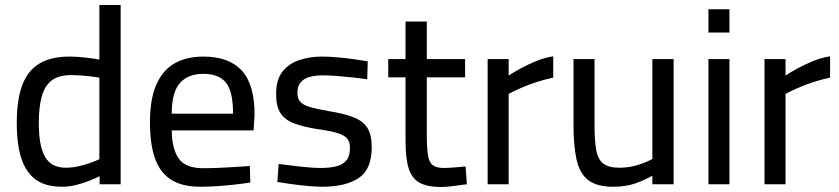

<svg xmlns="http://www.w3.org/2000/svg" viewBox="-20 -736 3352 767"><path d="M229 10Q198 10 171 3.5Q144 -3 121.5 -19.5Q99 -36 82 -65Q65 -94 56 -138.5Q47 -183 47 -246Q47 -335 68 -393.5Q89 -452 135.5 -481Q182 -510 258 -510Q286 -510 321.5 -506Q357 -502 377 -498V-716H462V0H378V-32Q362 -24 337 -14Q312 -4 284 3Q256 10 229 10ZM242 -66Q267 -66 292.5 -71.5Q318 -77 340 -85Q362 -93 377 -100V-426Q365 -428 345 -430.5Q325 -433 303.5 -434.5Q282 -436 264 -436Q215 -436 187 -415Q159 -394 147 -351.5Q135 -309 135 -246Q135 -189 143.5 -153.5Q152 -118 167 -99Q182 -80 201.5 -73Q221 -66 242 -66Z M782 10Q706 10 662 -19Q618 -48 598.5 -105Q579 -162 579 -247Q579 -341 605 -399Q631 -457 678.5 -483.5Q726 -510 792 -510Q894 -510 945.5 -454.5Q997 -399 997 -277L993 -215H666Q667 -141 694 -102.5Q721 -64 792 -64Q820 -64 854 -65.5Q888 -67 921.5 -69Q955 -71 978 -73L980 -7Q956 -3 921 1Q886 5 849.5 7.5Q813 10 782 10ZM666 -282H911Q911 -370 883 -405.5Q855 -441 792 -441Q731 -441 698.5 -404Q666 -367 666 -282Z M1268 10Q1244 10 1210.5 7Q1177 4 1145 -0.5Q1113 -5 1088 -9L1093 -81Q1118 -78 1149.5 -74Q1181 -70 1211 -67.5Q1241 -65 1260 -65Q1299 -65 1325 -72Q1351 -79 1364.5 -96Q1378 -113 1378 -145Q1378 -169 1367.5 -182Q1357 -195 1329.5 -204Q1302 -213 1249 -220Q1193 -229 1155.5 -243Q1118 -257 1100.5 -284Q1083 -311 1083 -361Q1083 -418 1109 -450.5Q1135 -483 1177 -496.5Q1219 -510 1265 -510Q1294 -510 1328 -507Q1362 -504 1394 -499.5Q1426 -495 1449 -491L1447 -419Q1423 -423 1390.5 -426.5Q1358 -430 1326 -432.5Q1294 -435 1270 -435Q1241 -435 1218 -429Q1195 -423 1181.5 -407.5Q1168 -392 1168 -365Q1168 -344 1178 -331Q1188 -318 1215 -309.5Q1242 -301 1294 -292Q1356 -282 1393.5 -267Q1431 -252 1448 -224.5Q1465 -197 1465 -148Q1465 -59 1412.5 -24.5Q1360 10 1268 10Z M1741 11Q1689 11 1658 -5Q1627 -21 1613.5 -60.5Q1600 -100 1600 -172V-427H1531V-500H1600V-650H1685V-500H1838V-427H1685V-196Q1685 -145 1689.5 -116.5Q1694 -88 1708.5 -76.5Q1723 -65 1754 -65Q1764 -65 1779.5 -66Q1795 -67 1811.5 -68.5Q1828 -70 1840 -71L1845 0Q1823 3 1792.5 7Q1762 11 1741 11Z M1928 0V-500H2012V-434Q2031 -447 2059.5 -462.5Q2088 -478 2122 -492Q2156 -506 2190 -511V-426Q2157 -419 2123 -408Q2089 -397 2060 -384Q2031 -371 2012 -361V0Z M2429 10Q2365 10 2330.5 -16Q2296 -42 2283.5 -97.5Q2271 -153 2271 -239V-500H2355V-240Q2355 -176 2361.5 -138Q2368 -100 2389.5 -83Q2411 -66 2453 -66Q2495 -66 2530 -77.5Q2565 -89 2586 -101V-500H2671V0H2586V-34Q2554 -16 2517 -3Q2480 10 2429 10Z M2810 0V-500H2894V0ZM2810 -606V-699H2894V-606Z M3034 0V-500H3118V-434Q3137 -447 3165.5 -462.5Q3194 -478 3228 -492Q3262 -506 3296 -511V-426Q3263 -419 3229 -408Q3195 -397 3166 -384Q3137 -371 3118 -361V0Z"/></svg>

Font: Cairo Medium
Style: Regular
Weight: 500
Designer: Mohamed Gaber, Accademia di Belle Arti di Urbino
Foundry: Kief Type Foundry, Accademia di Belle Arti di Urbino
Version: Version 3.117